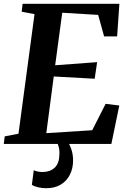

<svg xmlns="http://www.w3.org/2000/svg" viewBox="-29 -763 684 1018"><path d="M-9 0 -4 -40 69 -54 154 -688 86 -701 91 -743H604L592 -570H523L491.5 -684L301 -695.5L263.5 -417L486 -433.5L473 -345.5L256 -357.5L216.5 -57L460 -72.5L531 -212.5L603.5 -203.5L561.5 0ZM301.5 -15.5 328.5 -13.5Q340 1.5 349.2 28.5Q358.5 55.5 358.5 88Q358.5 129 342 162.5Q325.5 196 293.5 215.5Q261.5 235 215.5 235Q195 235 174 230.2Q153 225.5 140 217L150 139.5Q157 143.5 170 146.2Q183 149 197.5 149Q237.5 148.5 261.2 125.8Q285 103 286 56.5Q287 30.5 281.8 14Q276.5 -2.5 272.5 -13.5Z"/></svg>

Font: Merriweather 48pt
Style: Bold Italic
Weight: 700
Italic angle: -7.8°
Version: Version 2.101